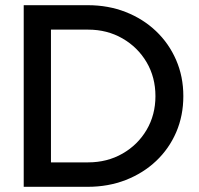

<svg xmlns="http://www.w3.org/2000/svg" viewBox="-20 -720 767 740"><path d="M176.4 -94.2H319.6Q393 -94.2 452 -127.9Q511 -161.6 545.1 -219.5Q579.1 -277.4 579.1 -349.4Q579.1 -422.3 545 -480.2Q510.9 -538 452 -571.9Q393.1 -605.8 319.6 -605.8H176.4ZM71.4 0V-700H318Q397.4 -700 464.4 -673.7Q531.4 -647.4 581.2 -600.1Q631 -552.8 658.8 -488.8Q686.6 -424.8 686.6 -349.6Q686.6 -274.3 659.2 -210.6Q631.7 -146.9 581.9 -99.7Q532.1 -52.6 464.8 -26.3Q397.4 0 318 0Z"/></svg>

Font: Red Hat Display VF
Style: Regular
Weight: 300
Designer: Pentagram, MCKL
Foundry: Pentagram, MCKL
Version: Version 1.023